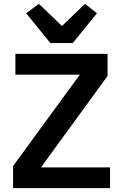

<svg xmlns="http://www.w3.org/2000/svg" viewBox="-20 -978 640 998"><path d="M552 -108C552 -108 193 -108 193 -108C193 -108 539 -583 539 -583C539 -583 539 -698 539 -698C539 -698 60 -698 60 -698C60 -698 60 -590 60 -590C60 -590 395 -590 395 -590C395 -590 48 -115 48 -115C48 -115 48 0 48 0C48 0 552 0 552 0C552 0 552 -108 552 -108ZM358 -754C358 -754 484 -909 484 -909C484 -909 422 -958 422 -958C422 -958 302 -843 302 -843C302 -843 182 -958 182 -958C182 -958 116 -909 116 -909C116 -909 242 -754 242 -754C242 -754 358 -754 358 -754Z"/></svg>

Font: IBM Plex Mono Mod
Style: SemiBold
Weight: 500
Designer: Mike Abbink, Paul van der Laan, Pieter van Rosmalen
Foundry: Bold Monday
Version: ""